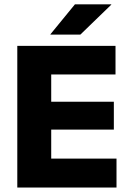

<svg xmlns="http://www.w3.org/2000/svg" viewBox="-20 -846 586 866"><path d="M58 0V-639H211V0ZM103.5 0V-130.5H505.5V0ZM147.5 -261.5V-387H493.5V-261.5ZM103 -510V-639H501V-510ZM318 -826.5H482V-825L342.5 -690H207.5V-691.5Z"/></svg>

Font: Anek Latin Medium
Style: Bold
Weight: 700
Version: Version 1.003